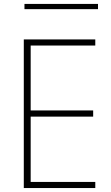

<svg xmlns="http://www.w3.org/2000/svg" viewBox="-20 -949 562 969"><path d="M460.9 0H100.1V-750H460.9V-719.2H134.8V-391.6H450.2V-360.4H134.8V-30.8H460.9ZM474.6 -902.8H103.5V-929.2H474.6Z"/></svg>

Font: Spartan MB ExtLt
Style: Regular
Weight: 200
Designer: Matt Bailey, Mirko Velimirovic
Foundry: Matt Bailey
Version: Version 1.005